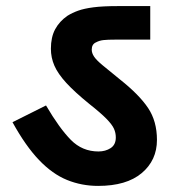

<svg xmlns="http://www.w3.org/2000/svg" viewBox="-20 -642 567 630"><path d="M495 -183Q495 -116 445 -74Q395 -32 302 -32Q248 -32 200 -51.5Q152 -71 108 -117Q64 -163 21 -241L131 -296Q175 -221 212.5 -183Q250 -145 303 -145Q326 -145 343 -156Q360 -167 360 -191Q360 -206 354 -219.5Q348 -233 329.5 -252Q311 -271 273 -301Q225 -340 197.5 -370Q170 -400 158.5 -426.5Q147 -453 147 -482Q147 -520 161 -546Q175 -572 201 -590Q217 -600 236.5 -607Q256 -614 286.5 -618Q317 -622 366 -622H473V-512H359Q333 -512 319.5 -510.5Q306 -509 295 -503Q281 -497 281 -479Q281 -468 288.5 -456.5Q296 -445 316.5 -428Q337 -411 374 -381Q437 -331 466 -287.5Q495 -244 495 -183Z"/></svg>

Font: RS Noto Sans
Style: Bold
Weight: 700
Designer: Monotype Design Team
Foundry: Monotype Imaging Inc.
Version: Version 3.10